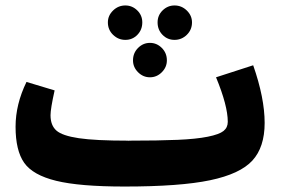

<svg xmlns="http://www.w3.org/2000/svg" viewBox="-20 -664 1036 703"><path d="M375 -582Q375 -607 394 -625.5Q413 -644 439 -644Q464 -644 482.5 -626Q501 -608 501 -582Q501 -555 483 -536.5Q465 -518 439 -518Q413 -518 394 -536.5Q375 -555 375 -582ZM557 -582Q557 -608 575.5 -626Q594 -644 619 -644Q645 -644 664 -625.5Q683 -607 683 -582Q683 -555 664 -536.5Q645 -518 619 -518Q593 -518 575 -536.5Q557 -555 557 -582ZM467 -443Q467 -470 485.5 -488.5Q504 -507 529 -507Q554 -507 572.5 -488.5Q591 -470 591 -443Q591 -418 572.5 -399.5Q554 -381 529 -381Q504 -381 485.5 -399.5Q467 -418 467 -443ZM907 -425Q949 -305 949 -214Q949 -125 904 -76Q859 -27 749 -4Q639 19 436 19Q271 19 185.5 -2Q100 -23 68.5 -68Q37 -113 37 -200Q37 -282 77 -364L180 -333Q165 -266 165 -242Q165 -205 186.5 -186Q208 -167 268.5 -158Q329 -149 449 -149V-147L450 -149Q562 -149 630.5 -152Q699 -155 741 -163.5Q783 -172 798.5 -184.5Q814 -197 814 -218Q814 -277 771 -381Z"/></svg>

Font: FiraGO ExtraBold
Style: Regular
Weight: 800
Designer: bBox Type
Foundry: bBox Type GmbH
Version: Version 1.001;PS 001.001;hotconv 1.0.88;makeotf.lib2.5.64775